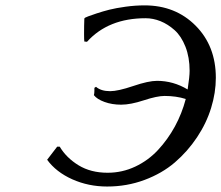

<svg xmlns="http://www.w3.org/2000/svg" viewBox="-20 -678 816 708"><path d="M190.9 -137.2H200.2Q224.6 -96.2 269.5 -68.6Q314.5 -41 377 -41Q430.7 -41 478.8 -63.7Q526.9 -86.4 562.7 -125Q598.6 -163.6 624.8 -211.4Q650.9 -259.3 665 -313Q629.4 -324.2 586.9 -324.2Q559.1 -324.2 510.3 -308.1Q461.4 -292 426.8 -292Q393.1 -292 365.5 -302Q337.9 -312 326.2 -327.1Q328.1 -333 328.1 -344.2V-354L334 -357.9Q352.5 -341.8 386.2 -341.8Q415 -341.8 471.2 -360.8Q527.3 -379.9 559.1 -379.9Q619.1 -379.9 671.9 -348.1Q679.2 -395 679.2 -417Q679.2 -466.8 663.8 -505.9Q648.4 -544.9 623.8 -566.9Q599.1 -588.9 571.8 -599.9Q544.4 -610.8 517.1 -610.8Q379.4 -610.8 300.8 -523.9L291 -524.9Q290 -530.8 290 -553.2Q290 -585 291 -609.9L293.9 -612.8Q297.9 -614.7 305.2 -617.7Q312.5 -620.6 335.9 -628.4Q359.4 -636.2 383.5 -642.3Q407.7 -648.4 443.4 -653.3Q479 -658.2 513.2 -658.2Q627 -658.2 701.4 -583.3Q775.9 -508.3 775.9 -391.1Q775.9 -336.4 758.5 -280Q741.2 -223.6 706.5 -171.6Q671.9 -119.6 624.8 -79.1Q577.6 -38.6 512.7 -14.4Q447.8 9.8 375 9.8Q306.2 9.8 246.6 -16.8Q187 -43.5 153.8 -88.9Z"/></svg>

Font: Linear Smooth
Style: Italic
Weight: 400
Designer: Philipp H. Poll, Flanker
Foundry: Philipp H. Poll, reworked by Flanker
Version: Version 1.061 | FøM Fix